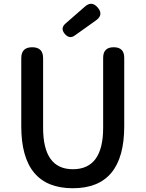

<svg xmlns="http://www.w3.org/2000/svg" viewBox="-20 -987 773 1020"><path d="M367 13Q93 13 93 -316V-678Q93 -736 151 -736Q209 -736 209 -678V-308Q209 -88 367 -88Q528 -88 528 -308V-522V-680Q528 -736 584 -736Q640 -736 640 -680V-316Q640 13 367 13ZM325 -806Q299 -836 327 -861L383 -910L430 -951Q467 -985 499.5 -946.5Q532 -908 489 -878L378 -799Q350 -778 325 -806Z"/></svg>

Font: GenSenRounded TW M
Style: Regular
Weight: 500
Version: Version 1.501;PS 1;hotconv 16.6.51;makeotf.lib2.5.65220